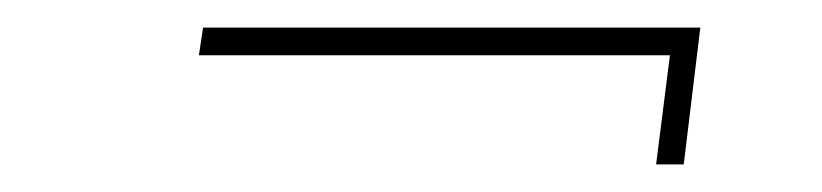

<svg xmlns="http://www.w3.org/2000/svg" viewBox="-20 -265 595 139"><path d="M127 -245H487L475 -146H455L465 -225H124Z"/></svg>

Font: Josefin Sans Thin Thin
Style: Italic
Weight: 250
Italic angle: -7°
Version: Version 2.000